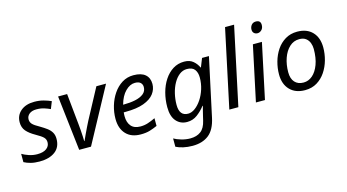

<svg xmlns="http://www.w3.org/2000/svg" viewBox="-102 -1163 3260 1806"><g transform="rotate(-15 1528.0 -260.0)"><path d="M155 10Q106 10 69.5 0.5Q33 -9 5 -24V-105Q31 -89 70.5 -75.5Q110 -62 152 -62Q211 -62 242 -85.5Q273 -109 273 -146Q273 -175 254 -194.5Q235 -214 183 -243Q126 -275 97 -309Q68 -343 68 -394Q68 -462 117.5 -504Q167 -546 250 -546Q299 -546 340.5 -534.5Q382 -523 412 -509L384 -439Q358 -451 326 -461.5Q294 -472 250 -472Q207 -472 181.5 -451.5Q156 -431 156 -399Q156 -373 173.5 -353.5Q191 -334 244 -305Q278 -285 305 -265Q332 -245 347.5 -219Q363 -193 363 -155Q363 -74 306.5 -32Q250 10 155 10Z M542 0 480 -536H568L598 -238Q601 -212 603.5 -177Q606 -142 607.5 -111.5Q609 -81 609 -67H612Q623 -92 638 -124Q653 -156 668.5 -188Q684 -220 695 -241L853 -536H947L657 0Z M1141 10Q1048 10 997.5 -44.5Q947 -99 947 -192Q947 -256 965.5 -318.5Q984 -381 1019 -432.5Q1054 -484 1103.5 -515Q1153 -546 1215 -546Q1291 -546 1329.5 -513Q1368 -480 1368 -421Q1368 -369 1335.5 -326Q1303 -283 1234 -257.5Q1165 -232 1055 -232H1038Q1037 -223 1036.5 -213Q1036 -203 1036 -195Q1036 -134 1066 -98.5Q1096 -63 1157 -63Q1195 -63 1229 -74Q1263 -85 1303 -104V-29Q1265 -12 1228.5 -1Q1192 10 1141 10ZM1051 -303H1058Q1118 -303 1169 -313.5Q1220 -324 1251 -348.5Q1282 -373 1282 -414Q1282 -440 1264.5 -456.5Q1247 -473 1210 -473Q1162 -473 1117.5 -428.5Q1073 -384 1051 -303Z M1584 240Q1535 240 1493.5 230.5Q1452 221 1423 206V125Q1449 141 1493.5 154Q1538 167 1581 167Q1643 167 1683 137Q1723 107 1739 37L1748 -1Q1753 -24 1760.5 -52Q1768 -80 1773 -99H1769Q1735 -55 1691.5 -22.5Q1648 10 1592 10Q1527 10 1486.5 -36.5Q1446 -83 1446 -173Q1446 -246 1464 -313Q1482 -380 1516.5 -432.5Q1551 -485 1599.5 -515.5Q1648 -546 1709 -546Q1763 -546 1796 -518Q1829 -490 1845 -453H1849L1882 -536H1949L1827 31Q1803 144 1741.5 192Q1680 240 1584 240ZM1621 -63Q1655 -63 1689 -88Q1723 -113 1751.5 -155.5Q1780 -198 1797 -252Q1814 -306 1814 -364Q1814 -412 1791.5 -442Q1769 -472 1716 -472Q1676 -472 1643 -446.5Q1610 -421 1586 -378Q1562 -335 1549 -281Q1536 -227 1536 -171Q1536 -63 1621 -63Z M2004 0 2166 -760H2254L2092 0Z M2448 -625Q2427 -625 2413.5 -637.5Q2400 -650 2400 -672Q2400 -698 2415.5 -717Q2431 -736 2459 -736Q2505 -736 2505 -691Q2505 -660 2487 -642.5Q2469 -625 2448 -625ZM2263 0 2377 -536H2465L2351 0Z M2741 8Q2648 8 2594.5 -47.5Q2541 -103 2541 -198Q2541 -260 2558 -321Q2575 -382 2608.5 -432Q2642 -482 2692.5 -512.5Q2743 -543 2809 -543Q2903 -543 2956 -487.5Q3009 -432 3009 -336Q3009 -275 2992 -214Q2975 -153 2941.5 -103Q2908 -53 2858 -22.5Q2808 8 2741 8ZM2746 -65Q2794 -65 2833 -98.5Q2872 -132 2895.5 -195Q2919 -258 2919 -346Q2919 -376 2908.5 -404.5Q2898 -433 2874 -451.5Q2850 -470 2810 -470Q2755 -470 2714.5 -432.5Q2674 -395 2652 -332.5Q2630 -270 2630 -195Q2630 -133 2660.5 -99Q2691 -65 2746 -65Z"/></g></svg>

Font: Manna Sans
Style: Italic
Weight: 400
Italic angle: -12°
Designer: Monotype Design Team
Foundry: Monotype Imaging Inc.
Version: Version 2.001.1; ttfautohint (v1.8.2)